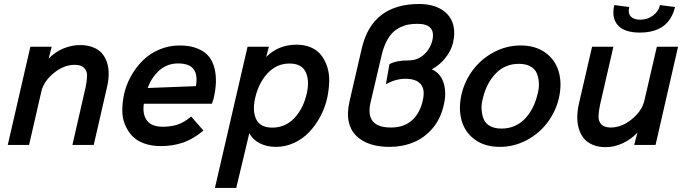

<svg xmlns="http://www.w3.org/2000/svg" viewBox="-20 -720 3408 954"><path d="M18.6 0 130.9 -487.8H236.8L221.7 -428.7Q255.4 -463.4 296.4 -479.7Q337.4 -496.1 377.9 -496.1Q415 -496.1 443.4 -484.6Q471.7 -473.1 488 -453.4Q504.4 -433.6 512.5 -407Q520.5 -380.4 520 -350.6Q519.5 -320.8 512.2 -289.1L445.8 0H339.8L405.3 -286.1Q412.1 -317.9 412.6 -342.8Q413.1 -367.7 397.9 -382.8Q382.8 -397.9 351.6 -397.9Q297.4 -397.9 247.3 -357.2Q197.3 -316.4 185.5 -265.6L124.5 0Z M779.3 5.9Q731.9 5.9 695.1 -7.8Q658.2 -21.5 636 -45.4Q613.8 -69.3 600.6 -101.8Q587.4 -134.3 587.6 -172.1Q587.9 -210 596.2 -251Q606.9 -298.3 630.6 -341.3Q654.3 -384.3 688.7 -418.7Q723.1 -453.1 771 -473.6Q818.8 -494.1 873 -494.1Q924.3 -494.1 960.9 -479.2Q997.6 -464.4 1017.3 -439.9Q1037.1 -415.5 1045.7 -380.9Q1054.2 -346.2 1052.7 -309.6Q1051.3 -272.9 1041.5 -231L1033.2 -204.6H694.8Q687 -151.9 710.2 -121.1Q733.4 -90.3 788.1 -90.3Q832 -90.3 864.7 -101.8Q897.5 -113.3 929.7 -141.1L990.7 -71.3Q940.9 -29.3 890.1 -11.7Q839.4 5.9 779.3 5.9ZM713.9 -282.7 953.6 -292Q962.9 -348.1 941.7 -376.5Q920.4 -404.8 864.7 -404.8Q811 -404.8 772 -370.4Q732.9 -335.9 713.9 -282.7Z M1047.9 213.9 1210 -487.8H1315.9L1302.7 -437Q1363.3 -498 1453.6 -498Q1493.7 -498 1525.1 -484.4Q1556.6 -470.7 1575.7 -446.3Q1594.7 -421.9 1605.7 -388.4Q1616.7 -355 1615.7 -315.9Q1614.7 -276.9 1606 -233.9Q1594.7 -184.6 1571.3 -140.6Q1547.9 -96.7 1515.6 -63Q1483.4 -29.3 1440.7 -9.8Q1397.9 9.8 1350.6 9.8Q1305.7 9.8 1270.8 -8.1Q1235.8 -25.9 1218.8 -58.1L1153.8 213.9ZM1332.5 -85.9Q1397.9 -85.9 1442.4 -133.1Q1486.8 -180.2 1503.9 -253.9Q1519 -319.8 1498.8 -362.1Q1478.5 -404.3 1418.5 -404.3Q1354.5 -404.3 1309.8 -356.2Q1265.1 -308.1 1248 -233.9Q1232.9 -168.5 1253.2 -127.2Q1273.4 -85.9 1332.5 -85.9Z M1914.1 9.8Q1861.3 9.8 1819.8 -3.9Q1778.3 -17.6 1750 -45.4Q1721.7 -73.2 1712.6 -115.5Q1703.6 -157.7 1716.3 -214.8L1777.3 -478.5Q1828.1 -700.2 2063.5 -700.2Q2107.9 -700.2 2143.3 -687.5Q2178.7 -674.8 2202.1 -650.4Q2225.6 -626 2233.6 -590.1Q2241.7 -554.2 2231 -507.3Q2222.7 -471.2 2195.1 -434.8Q2167.5 -398.4 2125.5 -375.5Q2169.9 -356 2184.8 -305.9Q2199.7 -255.9 2184.1 -195.3Q2168.9 -128.4 2128.7 -81.5Q2088.4 -34.7 2033.9 -12.5Q1979.5 9.8 1914.1 9.8ZM1922.4 -86.4Q1986.3 -86.4 2026.4 -121.6Q2066.4 -156.7 2080.6 -220.7Q2093.3 -274.9 2070.6 -301.8Q2047.9 -328.6 1993.7 -328.6Q1946.8 -328.6 1897.5 -301.8L1915 -400.9Q1947.3 -419.9 2011.2 -419.9Q2055.7 -420.4 2086.9 -449Q2118.2 -477.5 2128.4 -520Q2146.5 -601.6 2054.2 -601.6Q2030.3 -601.6 2010.5 -598.1Q1990.7 -594.7 1969 -584.5Q1947.3 -574.2 1930.7 -557.6Q1914.1 -541 1899.7 -512.7Q1885.3 -484.4 1876.5 -446.8L1821.3 -211.4Q1792.5 -86.4 1922.4 -86.4Z M2463.4 9.8Q2390.1 9.8 2340.6 -25.6Q2291 -61 2273.9 -120.6Q2256.8 -180.2 2273.4 -252Q2289.1 -318.4 2330.6 -373.3Q2372.1 -428.2 2434.6 -461.2Q2497.1 -494.1 2566.9 -494.1Q2640.1 -494.1 2689.7 -458.5Q2739.3 -422.9 2756.3 -363.3Q2773.4 -303.7 2756.8 -231.9Q2741.2 -165.5 2699.7 -110.6Q2658.2 -55.7 2595.7 -22.9Q2533.2 9.8 2463.4 9.8ZM2472.2 -81.1Q2507.8 -81.1 2538.3 -94.7Q2568.8 -108.4 2590.8 -132.6Q2612.8 -156.7 2627.7 -186.8Q2642.6 -216.8 2650.9 -252Q2659.2 -282.2 2657.5 -309.3Q2655.8 -336.4 2646.5 -357.4Q2637.2 -378.4 2614.5 -390.6Q2591.8 -402.8 2558.1 -402.8Q2488.8 -402.8 2442.6 -354.2Q2396.5 -305.7 2379.4 -231.9Q2371.1 -202.1 2373 -174.8Q2375 -147.5 2384 -126.5Q2393.1 -105.5 2415.8 -93.3Q2438.5 -81.1 2472.2 -81.1Z M3158.7 -558.1Q3083 -558.1 3050.3 -594.2Q3017.6 -630.4 3032.2 -694.8L3106.4 -685.1Q3099.1 -653.8 3114.5 -637.9Q3129.9 -622.1 3161.1 -622.1Q3196.3 -622.1 3224.4 -642.6Q3252.4 -663.1 3259.3 -694.8L3334 -685.1Q3304.2 -558.1 3158.7 -558.1ZM2989.7 11.2Q2952.1 11.2 2924.1 -1Q2896 -13.2 2879.9 -33.7Q2863.8 -54.2 2855.7 -82.3Q2847.7 -110.4 2848.4 -140.9Q2849.1 -171.4 2856.4 -204.6L2921.9 -487.8H3027.8L2961.4 -199.2Q2954.6 -167.5 2953.9 -142.3Q2953.1 -117.2 2968.3 -101.8Q2983.4 -86.4 3014.6 -86.4Q3068.8 -86.4 3119.4 -127.7Q3169.9 -168.9 3181.6 -219.7L3243.7 -487.8H3349.1L3237.3 0H3131.3L3147 -61Q3116.2 -27.8 3074.2 -8.3Q3032.2 11.2 2989.7 11.2Z"/></svg>

Font: HK Grotesk SemiBold Italic
Style: Regular
Weight: 600
Italic angle: -13°
Designer: Alfredo Marco Pradil and Stefan Peev
Foundry: Hanken Design Co.
Version: Version 1.000;PS 001.000;hotconv 1.0.88;makeotf.lib2.5.64775